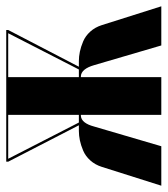

<svg xmlns="http://www.w3.org/2000/svg" viewBox="14 -554 535 613"><g transform="rotate(-90 281.5 -247.5)"><path d="M442.9 0 379.9 -214.8Q368.2 -254.9 345.2 -256.8H341.8V0H221.2V-256.8H217.8Q194.8 -254.9 184.1 -214.8L121.1 0H-4.9L55.2 -189.9Q62 -211.4 75.9 -226.8Q89.8 -242.2 107.2 -249.5Q124.5 -256.8 139.9 -260Q155.3 -263.2 169.9 -263.2H188L71.8 -488.8V-495.1H492.2V-488.8L375 -263.2H393.1Q407.7 -263.2 423.1 -260Q438.5 -256.8 455.8 -249.5Q473.1 -242.2 487.1 -226.8Q501 -211.4 507.8 -189.9L567.9 0ZM196.8 -263.2H221.2V-488.8H81.1ZM341.8 -263.2H366.2L481.9 -488.8H341.8Z"/></g></svg>

Font: Moniqa Black Display
Style: Regular
Weight: 900
Designer: Rajesh Rajput
Foundry: Rajesh Rajput
Version: Version 1.000